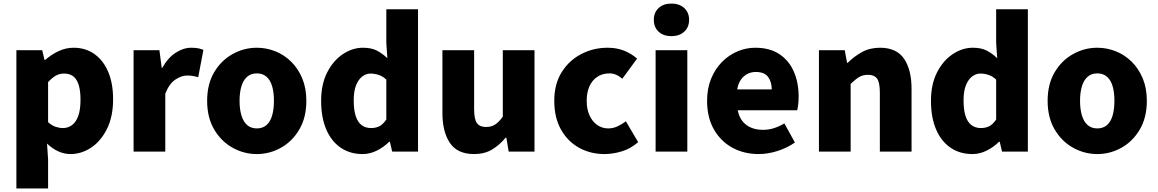

<svg xmlns="http://www.w3.org/2000/svg" viewBox="-20 -851 6499 1078"><path d="M72 207V-569H217L230 -514H233Q267 -544 308 -563.5Q349 -583 393 -583Q461 -583 511 -547Q561 -511 588 -446.5Q615 -382 615 -294Q615 -196 580.5 -127Q546 -58 491.5 -22Q437 14 376 14Q340 14 306.5 -1.5Q273 -17 244 -45L250 44V207ZM334 -132Q361 -132 383.5 -148Q406 -164 419 -199Q432 -234 432 -291Q432 -341 422 -373.5Q412 -406 392 -422Q372 -438 340 -438Q315 -438 294 -426.5Q273 -415 250 -390V-165Q271 -146 292.5 -139Q314 -132 334 -132Z M730 0V-569H875L888 -470H891Q923 -527 966.5 -555Q1010 -583 1053 -583Q1079 -583 1094.5 -579.5Q1110 -576 1122 -571L1093 -418Q1077 -422 1063 -424.5Q1049 -427 1030 -427Q999 -427 964.5 -404Q930 -381 908 -325V0Z M1422 14Q1350 14 1286 -21.5Q1222 -57 1182.5 -124Q1143 -191 1143 -285Q1143 -379 1182.5 -445.5Q1222 -512 1286 -547.5Q1350 -583 1422 -583Q1476 -583 1526 -563Q1576 -543 1615 -504.5Q1654 -466 1677 -411Q1700 -356 1700 -285Q1700 -191 1660.5 -124Q1621 -57 1557.5 -21.5Q1494 14 1422 14ZM1422 -130Q1455 -130 1476.5 -149Q1498 -168 1508 -203Q1518 -238 1518 -285Q1518 -332 1508 -366.5Q1498 -401 1476.5 -420Q1455 -439 1422 -439Q1389 -439 1367.5 -420Q1346 -401 1335.5 -366.5Q1325 -332 1325 -285Q1325 -238 1335.5 -203Q1346 -168 1367.5 -149Q1389 -130 1422 -130Z M2016 14Q1945 14 1892.5 -22Q1840 -58 1811.5 -125Q1783 -192 1783 -285Q1783 -378 1817 -444.5Q1851 -511 1905 -547Q1959 -583 2018 -583Q2065 -583 2096 -567Q2127 -551 2155 -524L2149 -609V-799H2327V0H2182L2169 -55H2165Q2135 -25 2096 -5.5Q2057 14 2016 14ZM2063 -132Q2089 -132 2109.5 -142Q2130 -152 2149 -180V-404Q2129 -423 2106 -430.5Q2083 -438 2060 -438Q2036 -438 2014.5 -422Q1993 -406 1979.5 -373Q1966 -340 1966 -287Q1966 -233 1977.5 -198.5Q1989 -164 2011 -148Q2033 -132 2063 -132Z M2642 14Q2548 14 2506 -48.5Q2464 -111 2464 -217V-569H2642V-239Q2642 -181 2658 -159.5Q2674 -138 2708 -138Q2738 -138 2759.5 -151.5Q2781 -165 2803 -196V-569H2981V0H2836L2823 -78H2819Q2784 -36 2742 -11Q2700 14 2642 14Z M3375 14Q3295 14 3231 -21.5Q3167 -57 3129.5 -124Q3092 -191 3092 -285Q3092 -379 3133.5 -445.5Q3175 -512 3243.5 -547.5Q3312 -583 3391 -583Q3443 -583 3484 -566.5Q3525 -550 3557 -522L3474 -409Q3455 -425 3437.5 -432Q3420 -439 3402 -439Q3363 -439 3334 -420Q3305 -401 3289.5 -366.5Q3274 -332 3274 -285Q3274 -238 3290 -203Q3306 -168 3333.5 -149Q3361 -130 3395 -130Q3422 -130 3447 -141.5Q3472 -153 3494 -170L3563 -53Q3521 -16 3470.5 -1Q3420 14 3375 14Z M3661 0V-569H3839V0ZM3750 -648Q3705 -648 3678 -673Q3651 -698 3651 -740Q3651 -781 3678 -806Q3705 -831 3750 -831Q3794 -831 3821.5 -806Q3849 -781 3849 -740Q3849 -698 3821.5 -673Q3794 -648 3750 -648Z M4240 14Q4158 14 4092.5 -21.5Q4027 -57 3988.5 -124Q3950 -191 3950 -285Q3950 -354 3972.5 -409Q3995 -464 4033.5 -503Q4072 -542 4120.5 -562.5Q4169 -583 4220 -583Q4302 -583 4356 -547Q4410 -511 4437 -449Q4464 -387 4464 -309Q4464 -285 4461.5 -264Q4459 -243 4456 -232H4122Q4130 -193 4150 -169Q4170 -145 4199 -133.5Q4228 -122 4264 -122Q4295 -122 4324 -131Q4353 -140 4384 -158L4443 -51Q4399 -20 4344.5 -3Q4290 14 4240 14ZM4119 -349H4313Q4313 -391 4292.5 -419Q4272 -447 4223 -447Q4199 -447 4177.5 -436.5Q4156 -426 4140.5 -404.5Q4125 -383 4119 -349Z M4578 0V-569H4723L4736 -498H4739Q4774 -533 4818.5 -558Q4863 -583 4921 -583Q5014 -583 5056 -521Q5098 -459 5098 -352V0H4920V-330Q4920 -389 4904 -410Q4888 -431 4854 -431Q4824 -431 4803 -418Q4782 -405 4756 -380V0Z M5440 14Q5369 14 5316.5 -22Q5264 -58 5235.5 -125Q5207 -192 5207 -285Q5207 -378 5241 -444.5Q5275 -511 5329 -547Q5383 -583 5442 -583Q5489 -583 5520 -567Q5551 -551 5579 -524L5573 -609V-799H5751V0H5606L5593 -55H5589Q5559 -25 5520 -5.5Q5481 14 5440 14ZM5487 -132Q5513 -132 5533.5 -142Q5554 -152 5573 -180V-404Q5553 -423 5530 -430.5Q5507 -438 5484 -438Q5460 -438 5438.5 -422Q5417 -406 5403.5 -373Q5390 -340 5390 -287Q5390 -233 5401.5 -198.5Q5413 -164 5435 -148Q5457 -132 5487 -132Z M6141 14Q6069 14 6005 -21.5Q5941 -57 5901.5 -124Q5862 -191 5862 -285Q5862 -379 5901.5 -445.5Q5941 -512 6005 -547.5Q6069 -583 6141 -583Q6195 -583 6245 -563Q6295 -543 6334 -504.5Q6373 -466 6396 -411Q6419 -356 6419 -285Q6419 -191 6379.5 -124Q6340 -57 6276.5 -21.5Q6213 14 6141 14ZM6141 -130Q6174 -130 6195.5 -149Q6217 -168 6227 -203Q6237 -238 6237 -285Q6237 -332 6227 -366.5Q6217 -401 6195.5 -420Q6174 -439 6141 -439Q6108 -439 6086.5 -420Q6065 -401 6054.5 -366.5Q6044 -332 6044 -285Q6044 -238 6054.5 -203Q6065 -168 6086.5 -149Q6108 -130 6141 -130Z"/></svg>

Font: Noto Sans SC Black
Style: Regular
Weight: 900
Designer: Ryoko NISHIZUKA  (kana, bopomofo & ideographs); Paul D. Hunt (Latin, Greek & Cyrillic); Sandoll Communications , Soo-you
Foundry: Adobe
Version: Version 2.004-H2;hotconv 1.0.118;makeotfexe 2.5.65603